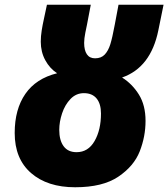

<svg xmlns="http://www.w3.org/2000/svg" viewBox="-20 -780 710 810"><path d="M42 -219Q42 -319 87 -384Q132 -449 221 -471Q190 -491 171 -526Q152 -561 152 -604Q152 -627 156 -652Q160 -677 165 -699L178 -760H363L347 -676Q345 -667 340 -642Q335 -617 335 -599Q335 -568 346.5 -551Q358 -534 381 -534Q407 -534 422 -550Q437 -566 445.5 -593.5Q454 -621 464 -675L480 -760H670L648 -652Q616 -495 495 -453Q538 -426 566 -381Q594 -336 594 -270Q594 -204 569.5 -141.5Q545 -79 479 -34.5Q413 10 297 10Q180 10 111 -50Q42 -110 42 -219ZM406 -301Q406 -342 387.5 -364.5Q369 -387 334 -387Q301 -387 277.5 -362.5Q254 -338 242 -302Q230 -266 230 -232Q230 -188 248.5 -163Q267 -138 303 -138Q352 -138 379 -185Q406 -232 406 -301Z"/></svg>

Font: Noto Sans Display Black
Style: Italic
Weight: 900
Italic angle: -12°
Designer: Monotype Design team
Foundry: Monotype Imaging Inc.
Version: Version 1.000